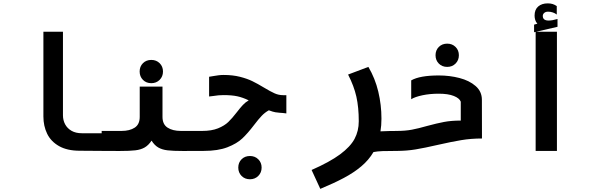

<svg xmlns="http://www.w3.org/2000/svg" viewBox="-20 -918 3640 1168"><path d="M244 -209.5V-725H363V-216.5Q363 -186.5 376.2 -161.8Q389.5 -137 415.2 -122.2Q441 -107.5 477.5 -107.5H602V0L465 -1Q389 -1 339.2 -29.2Q289.5 -57.5 266.8 -104.5Q244 -151.5 244 -209.5Z M830 -207V-391H968.5V-207Q968.5 -161.5 999.5 -141.5Q1030.5 -121.5 1080.5 -121.5H1201.5V0L1094 0.5Q1033 0.5 999.2 -3.5Q965.5 -7.5 942.5 -21Q919.5 -34.5 902 -62.5Q883.5 -34.5 860.2 -21Q837 -7.5 803 -3.5Q769 0.5 707 0.5L598.5 0V-121.5H719.5Q769 -121.5 799.5 -141.5Q830 -161.5 830 -207ZM829.5 -483Q829.5 -513.5 849.5 -533.5Q869.5 -553.5 900.5 -553.5Q931 -553.5 951.2 -533.5Q971.5 -513.5 971.5 -483Q971.5 -452.5 951.2 -432.2Q931 -412 900.5 -412Q869.5 -412 849.5 -432.2Q829.5 -452.5 829.5 -483Z M1198.5 -121.5H1209.5Q1267 -121.5 1306 -137.2Q1345 -153 1368.5 -175.5Q1392 -198 1420.5 -235Q1441.5 -262.5 1457.2 -279.2Q1473 -296 1493 -307.5Q1457 -325 1423.8 -332.2Q1390.5 -339.5 1339 -339.5Q1310 -339.5 1277 -334Q1258 -331 1252 -331V-451Q1265 -452.5 1279.5 -455.5Q1293 -458 1308.8 -460Q1324.5 -462 1340 -462Q1395.5 -462 1439.8 -450.8Q1484 -439.5 1515.2 -424.2Q1546.5 -409 1587 -384.5Q1626 -361 1650.8 -350Q1675.5 -339 1703 -339H1722V-228Q1701.5 -231 1681.5 -232Q1660 -234 1655.5 -235Q1640.5 -237.5 1615.5 -247Q1591 -233.5 1571.8 -213.2Q1552.5 -193 1525.5 -157.5Q1487.5 -107.5 1454.2 -76Q1421 -44.5 1363.5 -22.2Q1306 0 1219.5 0H1198.5ZM1429.5 101.5Q1429.5 71 1449.5 51Q1469.5 31 1500.5 31Q1531 31 1551.2 51Q1571.5 71 1571.5 101.5Q1571.5 132 1551.2 152.2Q1531 172.5 1500.5 172.5Q1469.5 172.5 1449.5 152.2Q1429.5 132 1429.5 101.5Z M2162.5 -180.5Q2162.5 -265 2148 -329.8Q2133.5 -394.5 2097.5 -464.5L2221 -511Q2262 -441.5 2281.2 -360.8Q2300.5 -280 2300.5 -196Q2300.5 -154.5 2294.5 -119Q2348.5 -121.5 2401.5 -121.5V0Q2340 0 2307.2 1.2Q2274.5 2.5 2252 7Q2223.5 55.5 2177.8 94Q2132 132.5 2072.2 164.2Q2012.5 196 1928.5 231L1875.5 116Q1986 67.5 2048.5 21.2Q2111 -25 2136.8 -73Q2162.5 -121 2162.5 -180.5Z M2481.5 -314.5V-429Q2534 -459 2649.5 -459Q2715 -459 2775 -443.5Q2835 -428 2873.2 -394.8Q2911.5 -361.5 2911.5 -311L2912 -75.5Q2846 -75.5 2786 -65.5Q2726 -55.5 2642.5 -36.5Q2562.5 -18 2507.8 -9Q2453 0 2394.5 0V-121.5Q2445 -121.5 2485 -129Q2525 -136.5 2579 -152Q2638 -168 2681.5 -176.2Q2725 -184.5 2783 -184.5V-299.5Q2775 -320.5 2740.8 -334.2Q2706.5 -348 2649 -348Q2595 -348 2550 -338.5Q2505 -329 2481.5 -314.5ZM2629.5 -582Q2629.5 -612.5 2649.5 -632.5Q2669.5 -652.5 2700.5 -652.5Q2731 -652.5 2751.2 -632.5Q2771.5 -612.5 2771.5 -582Q2771.5 -551.5 2751.2 -531.2Q2731 -511 2700.5 -511Q2669.5 -511 2649.5 -531.2Q2629.5 -551.5 2629.5 -582Z M3229 -768 3249 -774Q3240 -783.5 3236 -796.5Q3232 -809.5 3232 -823Q3232 -859.5 3254 -878.5Q3276 -897.5 3312 -897.5Q3329 -897.5 3341.8 -893.5Q3354.5 -889.5 3367 -881V-829.5Q3357 -837.5 3343.2 -842.2Q3329.5 -847 3314 -847Q3299.5 -847 3290.8 -839.5Q3282 -832 3282 -821Q3282 -793 3317.5 -793Q3340 -793 3371.5 -802.5V-755L3242 -725H3368V0H3238.5V-724L3229 -722Z"/></svg>

Font: JuliaMono ExtraBold
Style: Regular
Weight: 800
Monospace: yes
Designer: cormullion
Foundry: corm
Version: Version 0.055; ttfautohint (v1.8.4)